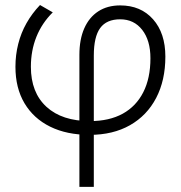

<svg xmlns="http://www.w3.org/2000/svg" viewBox="-20 -516 702 746"><path d="M288.5 210V-303Q288.5 -363 307.5 -406Q326.5 -449 362 -472Q397.5 -495 447 -495Q527 -495 574.8 -441Q622.5 -387 622.5 -296Q622.5 -204 586.8 -135.5Q551 -67 485 -29.5Q419 8 328 8Q239.5 8 175 -23.8Q110.5 -55.5 75.2 -114.8Q40 -174 40 -256.5Q40 -302.5 50.8 -345.2Q61.5 -388 83 -426Q104.5 -464 135.5 -496.5L185 -468Q143 -426.5 121.5 -373Q100 -319.5 100 -256.5Q100 -156.5 160.5 -101Q221 -45.5 330 -45.5Q404.5 -45.5 456.8 -74.2Q509 -103 536.8 -157.8Q564.5 -212.5 564.5 -289.5Q564.5 -359 532.5 -400Q500.5 -441 447 -441Q394 -441 369.2 -407Q344.5 -373 344.5 -300V210Z"/></svg>

Font: Geologica Thin Roman Thin
Style: Regular
Weight: 250
Version: Version 1.010;gftools[0.9.28]